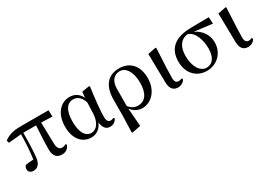

<svg xmlns="http://www.w3.org/2000/svg" viewBox="0 -1326 3225 2320"><g transform="rotate(-30 1612.5 -166.0)"><path d="M515 16C564 16 601 -9 622 -56L613 -72C595 -63 581 -57 556 -57C519 -57 495 -81 493 -149L486 -446L641 -440L637 -530H246C145 -530 78 -510 17 -465L26 -429L205 -445C203 -341 198 -221 181 -106C141 -104 107 -101 73 -96C57 -83 50 -66 50 -44C50 -9 77 14 115 14C180 14 219 -32 225 -125C235 -224 238 -343 238 -447H416C409 -328 402 -206 402 -117C402 -22 448 16 515 16Z M924 15C986 15 1050 -16 1086 -100C1099 -17 1130 16 1187 16C1231 16 1265 -10 1281 -43L1270 -59C1257 -52 1246 -47 1228 -47C1195 -47 1177 -69 1177 -132C1177 -218 1195 -385 1216 -529L1206 -537L1103 -520L1095 -439C1063 -508 1007 -543 935 -543C817 -543 711 -444 711 -256C711 -85 800 15 924 15ZM1091 -377 1085 -221C1077 -87 1011 -33 954 -33C873 -33 820 -108 820 -265C820 -434 884 -496 957 -496C1012 -496 1063 -464 1091 -377Z M1374 205 1384 211 1502 188 1483 -65C1519 -15 1574 16 1638 16C1758 16 1871 -92 1871 -268C1871 -456 1762 -543 1627 -543C1477 -543 1382 -447 1382 -244L1381 -21ZM1482 -101 1483 -343C1484 -447 1535 -509 1618 -509C1696 -509 1763 -425 1763 -266C1763 -111 1701 -37 1606 -37C1553 -37 1513 -61 1482 -101Z M2133 15C2182 15 2219 -14 2232 -42L2222 -59C2210 -53 2197 -48 2178 -48C2147 -48 2125 -63 2125 -123C2125 -197 2129 -286 2142 -531L2134 -538L2022 -516L2029 -116C2030 -25 2071 15 2133 15Z M2536 16C2678 16 2788 -90 2788 -238C2788 -350 2719 -434 2631 -474L2882 -443L2877 -536L2616 -532C2388 -527 2290 -423 2290 -252C2290 -85 2397 16 2536 16ZM2551 -486C2640 -462 2686 -335 2686 -211C2686 -89 2634 -19 2552 -19C2470 -19 2399 -109 2399 -268C2399 -389 2447 -473 2551 -486Z M3111 15C3160 15 3197 -14 3210 -42L3200 -59C3188 -53 3175 -48 3156 -48C3125 -48 3103 -63 3103 -123C3103 -197 3107 -286 3120 -531L3112 -538L3000 -516L3007 -116C3008 -25 3049 15 3111 15Z"/></g></svg>

Font: GenKiMin2 TW SB
Style: Regular
Weight: 600
Version: Version 2.100;PS 2.1;hotconv 16.6.51;makeotf.lib2.5.65220 DE